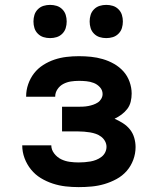

<svg xmlns="http://www.w3.org/2000/svg" viewBox="-20 -758 640 786"><path d="M302 8Q275 8 248.5 5Q222 2 196 -6.5Q170 -15 147 -29Q124 -43 107 -64Q90 -85 80.5 -110.5Q71 -136 71 -163H190Q190 -145 202 -129.5Q214 -114 230.5 -106Q247 -98 265.5 -95.5Q284 -93 302 -93Q314 -93 326.5 -94Q339 -95 350.5 -97Q362 -99 373.5 -103.5Q385 -108 395 -115.5Q405 -123 410.5 -134Q416 -145 416 -157Q416 -169 410 -180Q404 -191 394 -198.5Q384 -206 372.5 -210Q361 -214 349 -216Q337 -218 324.5 -219Q312 -220 300 -220H234V-321H300Q310 -321 320.5 -321.5Q331 -322 341.5 -324Q352 -326 362 -329.5Q372 -333 380.5 -338.5Q389 -344 394.5 -353.5Q400 -363 400 -373Q400 -389 389 -401Q378 -413 363.5 -418.5Q349 -424 333.5 -425.5Q318 -427 303 -427Q286 -427 270 -424.5Q254 -422 239.5 -414.5Q225 -407 215.5 -393Q206 -379 206 -363V-362H87V-364Q87 -389 95.5 -413.5Q104 -438 119.5 -458Q135 -478 157 -492Q179 -506 203 -514Q227 -522 252 -525Q277 -528 303 -528Q328 -528 352.5 -525.5Q377 -523 401 -516Q425 -509 447 -496.5Q469 -484 485.5 -465.5Q502 -447 510.5 -423Q519 -399 519 -375Q519 -358 515 -341.5Q511 -325 501 -312Q491 -299 477.5 -289Q464 -279 449 -272Q467 -264 483.5 -253.5Q500 -243 512 -228Q524 -213 529.5 -194Q535 -175 535 -156Q535 -129 525.5 -103.5Q516 -78 498.5 -58Q481 -38 457 -25Q433 -12 407.5 -4.5Q382 3 355.5 5.5Q329 8 302 8ZM415 -602Q401 -602 388 -606Q375 -610 365 -620Q355 -630 351 -643Q347 -656 347 -670Q347 -684 351 -697Q355 -710 365 -720Q375 -730 388 -734Q401 -738 415 -738Q429 -738 442 -734Q455 -730 465 -720Q475 -710 479 -697Q483 -684 483 -670Q483 -656 479 -643Q475 -630 465 -620Q455 -610 442 -606Q429 -602 415 -602ZM185 -602Q171 -602 158 -606Q145 -610 135 -620Q125 -630 121 -643Q117 -656 117 -670Q117 -684 121 -697Q125 -710 135 -720Q145 -730 158 -734Q171 -738 185 -738Q199 -738 212 -734Q225 -730 235 -720Q245 -710 249 -697Q253 -684 253 -670Q253 -656 249 -643Q245 -630 235 -620Q225 -610 212 -606Q199 -602 185 -602Z"/></svg>

Font: Iosevka Aile
Style: Bold
Weight: 700
Designer: Belleve Invis
Foundry: Belleve Invis
Version: Version 28.0.1; ttfautohint (v1.8.4)